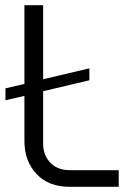

<svg xmlns="http://www.w3.org/2000/svg" viewBox="-20 -719 526 739"><path d="M247 0Q167 0 120.5 -49.5Q74 -99 74 -176V-350L1 -333V-379L74 -396V-699H146V-414L324 -456V-410L146 -368V-166Q146 -122 173.5 -93Q201 -64 249 -64H437V0Z"/></svg>

Font: MuseoModerno Light
Style: Regular
Weight: 300
Designer: Pablo Cosgaya, Héctor Gatti, Marcela Romero, and the Authors of The MuseoModerno Project.
Foundry: Omnibus-Type Team
Version: Version 1.001